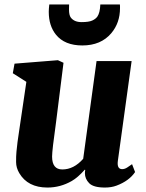

<svg xmlns="http://www.w3.org/2000/svg" viewBox="-20 -841 663 871"><path d="M67.4 -55.7Q53.2 -79.6 53 -105.7Q52.7 -131.8 54.7 -153.1Q56.6 -174.3 59.6 -197.5Q62.5 -220.7 66.4 -244.6L99.6 -469.7L38.1 -508.8L45.9 -552.2L242.7 -567.9L268.1 -556.2L234.4 -287.6Q216.3 -159.2 216.3 -130.9Q216.3 -72.3 262.7 -72.3Q314.9 -72.3 357.4 -120.6L418 -564H577.1L514.6 -110.8Q509.8 -73.7 534.2 -73.7Q545.9 -73.7 557.6 -81.5L579.1 -96.2L592.8 -60.5Q565.9 -20.5 508.8 1Q485.4 9.8 456.1 9.8Q403.8 9.8 384.5 -10Q365.2 -29.8 365.2 -55.2Q365.2 -62.5 366.7 -69.8L364.7 -71.3Q332.5 -35.2 305.7 -20Q253.9 9.8 195.3 9.8Q106 9.8 67.4 -55.7ZM293.5 -820.8 293 -798.8Q293 -772 301.3 -761.2Q316.9 -740.7 349.9 -740.7Q382.8 -740.7 398.4 -747.8Q414.1 -754.9 421.9 -766.1Q433.6 -783.2 435.1 -820.8H523.9Q524.4 -816.9 524.4 -812.5V-804.2Q524.4 -737.3 484.9 -690.4Q438 -634.8 353.5 -634.8Q273.4 -634.8 233.9 -683.6Q201.2 -724.1 201.2 -787.6Q201.2 -799.8 203.6 -820.8Z"/></svg>

Font: Merriweather
Style: Heavy Italic
Weight: 900
Italic angle: -7°
Designer: Eben Sorkin
Foundry: Eben Sorkin
Version: Version 1.001